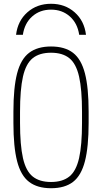

<svg xmlns="http://www.w3.org/2000/svg" viewBox="-20 -986 540 1016"><path d="M250 -966Q324 -966 375 -921Q426 -876 435 -802H399Q390 -863 349.5 -899Q309 -935 250 -935Q191 -935 150.5 -899Q110 -863 101 -802H65Q74 -876 125 -921Q176 -966 250 -966ZM250 10Q178 10 134 -23.5Q90 -57 70.5 -133Q51 -209 51 -335V-395Q51 -522 70.5 -597.5Q90 -673 134 -706.5Q178 -740 250 -740Q323 -740 366.5 -706.5Q410 -673 429.5 -597.5Q449 -522 449 -395V-335Q449 -209 429.5 -133Q410 -57 366.5 -23.5Q323 10 250 10ZM250 -23Q311 -23 347 -52Q383 -81 398.5 -149.5Q414 -218 414 -336V-394Q414 -512 398.5 -580.5Q383 -649 347 -678Q311 -707 250 -707Q189 -707 153 -678Q117 -649 101.5 -580.5Q86 -512 86 -394V-336Q86 -218 101.5 -149.5Q117 -81 153 -52Q189 -23 250 -23Z"/></svg>

Font: M PLUS Code Latin ExtraLight
Style: Regular
Weight: 250
Designer: Coji Morishita
Foundry: UNDERFOREST DESIGN
Version: Version 1.002; ttfautohint (v1.8.3)